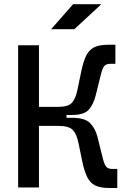

<svg xmlns="http://www.w3.org/2000/svg" viewBox="-20 -914 626 936"><path d="M261.2 -353.5 264.2 -393.1Q312 -393.1 330.1 -412.4Q348.1 -431.6 357.4 -475.6L376 -565.4Q386.2 -614.7 400.4 -643.1Q414.6 -671.4 439.5 -683.6Q464.4 -695.8 506.8 -695.8H542.5V-603H519Q496.6 -603 487.8 -591.3Q479 -579.6 472.2 -552.2L446.3 -448.2Q435.5 -405.3 412.8 -379.4Q390.1 -353.5 331.1 -353.5ZM68.4 0V-693.4H169.9V0ZM144 -300.3V-393.1H304.2V-300.3ZM511.7 2.4Q469.2 2.4 444.3 -9.8Q419.4 -22 405.3 -50.5Q391.1 -79.1 380.9 -127.9L362.3 -217.8Q353.5 -261.2 334.5 -280.8Q315.4 -300.3 264.2 -300.3L261.2 -339.8H331.1Q393.6 -339.8 419.2 -314Q444.8 -288.1 455.6 -245.1L481.4 -141.1Q488.3 -113.8 497.1 -102.1Q505.9 -90.3 528.3 -90.3H551.8V2.4ZM229 -771.5 336.4 -893.6H474.1L342.3 -771.5Z"/></svg>

Font: Cascadia Mono
Style: Regular
Weight: 400
Monospace: yes
Designer: Aaron Bell
Foundry: Saja Typeworks
Version: Version 2404.023